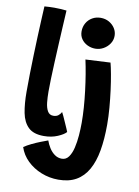

<svg xmlns="http://www.w3.org/2000/svg" viewBox="-103 -784 798 1103"><g transform="rotate(10 296.0 -232.5)"><path d="M319 -26.5Q306 -11 270.5 4.2Q235 19.5 190 19.5Q130 19.5 99.8 -9.8Q69.5 -39 59.2 -91.5Q49 -144 49 -213.5Q49 -264 50 -318.2Q51 -372.5 52.8 -427Q54.5 -481.5 56.5 -533.2Q58.5 -585 60.8 -631.2Q63 -677.5 65 -714.5Q96.5 -717 123 -717Q140.5 -717 157.5 -716Q174.5 -715 194 -713Q191.5 -672 188.8 -620.2Q186 -568.5 183.2 -513.5Q180.5 -458.5 178 -405.8Q175.5 -353 174.2 -309Q173 -265 173 -237Q173 -203 176.2 -172.8Q179.5 -142.5 190.5 -123.5Q201.5 -104.5 223.5 -104.5Q241.5 -104.5 252.5 -112.8Q263.5 -121 270.5 -134.5Q274 -129 281 -113.5Q288 -98 296.2 -79.5Q304.5 -61 311 -46Q317.5 -31 319 -26.5ZM538 -108Q538 -23 526.2 43.8Q514.5 110.5 488.2 157Q462 203.5 419.5 227.8Q377 252 316 252Q263.5 252 216 233Q168.5 214 134 180.5Q99.5 147 85 102.5Q103 90 128.2 77.8Q153.5 65.5 178.5 55.8Q203.5 46 220.5 40Q228 61.5 241 82.2Q254 103 272.8 116.5Q291.5 130 315 130Q339.5 130 354.8 108.8Q370 87.5 378 53.8Q386 20 389 -18.8Q392 -57.5 392 -93Q392 -134 388.8 -181Q385.5 -228 379.5 -276.8Q373.5 -325.5 366 -371Q358.5 -416.5 350 -455L495 -462.5Q501.5 -438 509 -397.2Q516.5 -356.5 523 -307Q529.5 -257.5 533.8 -206Q538 -154.5 538 -108ZM395.5 -706Q423 -706 444.8 -693.5Q466.5 -681 479 -661Q491.5 -641 491.5 -617.5Q491.5 -592.5 477.8 -571.8Q464 -551 441.8 -538.5Q419.5 -526 394 -526Q370 -526 348.2 -536.5Q326.5 -547 313.2 -566Q300 -585 300 -610.5Q300 -637.5 312.5 -659.2Q325 -681 346.8 -693.5Q368.5 -706 395.5 -706Z"/></g></svg>

Font: Grandstander Thin SemiBold
Style: Regular
Weight: 600
Version: Version 1.200